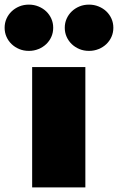

<svg xmlns="http://www.w3.org/2000/svg" viewBox="-49 -810 510 830"><path d="M320 0H90V-520H320ZM181 -690Q181 -669 173 -651Q165 -633 151 -619.5Q137 -606 117.5 -598Q98 -590 76 -590Q53 -590 34 -598Q15 -606 1 -619.5Q-13 -633 -21 -651Q-29 -669 -29 -690Q-29 -711 -21 -729Q-13 -747 1 -760.5Q15 -774 34 -782Q53 -790 76 -790Q98 -790 117.5 -782Q137 -774 151 -760.5Q165 -747 173 -729Q181 -711 181 -690ZM231 -690Q231 -711 239 -729Q247 -747 261 -760.5Q275 -774 294 -782Q313 -790 336 -790Q358 -790 377.5 -782Q397 -774 411 -760.5Q425 -747 433 -729Q441 -711 441 -690Q441 -669 433 -651Q425 -633 411 -619.5Q397 -606 377.5 -598Q358 -590 336 -590Q313 -590 294 -598Q275 -606 261 -619.5Q247 -633 239 -651Q231 -669 231 -690Z"/></svg>

Font: Imperial One
Style: Regular
Weight: 400
Designer: Jovanny Lemonad
Foundry: Jovanny Lemonad
Version: Version 1.000